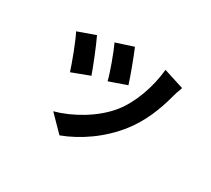

<svg xmlns="http://www.w3.org/2000/svg" viewBox="-128 -791 1211 1102"><g transform="rotate(30 478.0 -240.5)"><path d="M483 -569 369 -532C393 -482 435 -366 446 -319L561 -359C548 -403 501 -528 483 -569ZM701 -542C690 -423 644 -295 579 -214C500 -115 367 -42 262 -14L362 88C474 46 594 -34 683 -149C748 -233 788 -333 813 -429C818 -448 824 -468 836 -499ZM261 -518 146 -477C169 -435 217 -308 233 -256L350 -300C331 -354 285 -469 261 -518Z"/></g></svg>

Font: Kinto Sans
Style: Bold
Weight: 700
Designer: Authors: Ryoko NISHIZUKA  (kana & ideographs); Paul D. Hunt (Latin, Greek & Cyrillic); Wenlong ZHANG  (bopomofo); Sandol
Foundry: Adobe Systems Incorporated, ookami Inc.
Version: Version 0.001